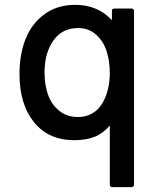

<svg xmlns="http://www.w3.org/2000/svg" viewBox="-20 -559 658 789"><path d="M60.1 -254.9Q60.1 -335.9 85.2 -399.2Q110.4 -462.4 162.8 -500.7Q215.3 -539.1 289.1 -539.1Q381.3 -539.1 439.9 -476.1V-514.2Q439.9 -523.9 450.2 -523.9H521Q524.9 -523.9 527.8 -521.2Q530.8 -518.6 530.8 -514.2V200.2Q530.8 204.1 527.6 207Q524.4 210 521 210H440.9Q436.5 210 433.8 207Q431.2 204.1 431.2 200.2V-43Q403.8 -10.7 368.7 3.2Q333.5 17.1 285.2 17.1Q179.7 17.1 119.9 -56.6Q60.1 -130.4 60.1 -254.9ZM163.1 -261.2Q163.1 -210.4 177.2 -170.2Q191.4 -129.9 223.1 -104Q254.9 -78.1 300.8 -78.1Q334 -78.1 359.9 -93.5Q385.7 -108.9 400.9 -135Q416 -161.1 423.6 -192.4Q431.2 -223.6 431.2 -257.8Q431.2 -307.6 418.2 -348.4Q405.3 -389.2 375 -416.5Q344.7 -443.8 300.8 -443.8Q235.8 -443.8 199.5 -392.6Q163.1 -341.3 163.1 -261.2Z"/></svg>

Font: Fragment Mono SemBd
Style: Regular
Weight: 600
Designer: Wei Huang based on Nimbus Sans by URW Studio, based on Helvetica by Max Miedinger.
Foundry: Wei Huang
Version: Version 1.011